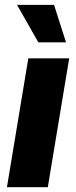

<svg xmlns="http://www.w3.org/2000/svg" viewBox="-20 -778 316 798"><path d="M8.8 0 97.7 -535.6H267.6L178.7 0ZM139.2 -602.1 50.8 -757.8H204.6L254.4 -602.1Z"/></svg>

Font: Inter 20pt ExtraBold
Style: Italic
Weight: 800
Italic angle: -9.3988°
Version: Version 4.001;git-66647c0bb